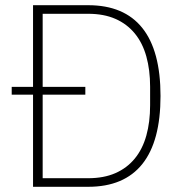

<svg xmlns="http://www.w3.org/2000/svg" viewBox="-20 -718 704 738"><path d="M107 -354H25V-384H107V-698H319Q457 -698 527 -610.5Q597 -523 597 -349Q597 -175 527 -87.5Q457 0 319 0H107ZM319 -33Q379 -33 423.5 -52.5Q468 -72 498 -108.5Q528 -145 542.5 -197Q557 -249 557 -313V-385Q557 -449 542.5 -501Q528 -553 498 -589.5Q468 -626 423.5 -645.5Q379 -665 319 -665H144V-384H308V-354H144V-33Z"/></svg>

Font: IBM Plex Sans Thai ExtraLight
Style: Regular
Weight: 200
Designer: Mike Abbink, Paul van der Laan, Pieter van Rosmalen, Ben Mitchell, Mark Frömberg
Foundry: Bold Monday
Version: Version 1.1